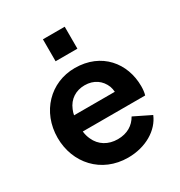

<svg xmlns="http://www.w3.org/2000/svg" viewBox="-184 -905 980 1045"><g transform="rotate(-30 306.0 -383.0)"><path d="M375 -640V-778H238V-640ZM319 12C430 12 520 -43 552 -121L446 -173C422 -130 380 -103 320 -103C260 -103 212 -132 189 -184C182 -199 177 -216 175 -235H567C572 -250 574 -271 574 -290C574 -434 477 -556 309 -556C156 -556 39 -436 39 -273C39 -115 151 12 319 12ZM178 -335C180 -346 183 -357 188 -368C209 -420 254 -448 309 -448C366 -448 408 -418 427 -370C431 -359 433 -348 434 -335Z"/></g></svg>

Font: Plus Jakarta Sans
Style: Bold
Weight: 700
Designer: Gumpita Rahayu
Foundry: Tokotype
Version: Version 2.071;gftools[0.9.30]